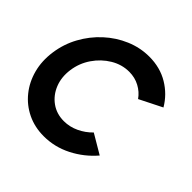

<svg xmlns="http://www.w3.org/2000/svg" viewBox="-183 -882 1064 1064"><g transform="rotate(45 349.5 -350.0)"><path d="M302 13Q231 13 172.5 -15.2Q114 -43.5 73.8 -93.5Q33.5 -143.5 16 -209.2Q-1.5 -275 9 -350Q19.5 -425.5 55.5 -491.2Q91.5 -557 145.8 -606.8Q200 -656.5 266.5 -684.8Q333 -713 404 -713Q489 -713 554.8 -673.5Q620.5 -634 658.5 -569L526 -502.5Q503 -535.5 466.2 -555.2Q429.5 -575 384.5 -575Q327.5 -575 276.5 -544.5Q225.5 -514 190.5 -463Q155.5 -412 147 -350Q138.5 -288 159 -237Q179.5 -186 222 -155.5Q264.5 -125 321.5 -125Q367 -125 409 -144.8Q451 -164.5 483.5 -198L597 -131Q541 -65.5 464 -26.2Q387 13 302 13Z"/></g></svg>

Font: Urbanist ExtraBold
Style: Italic
Weight: 800
Italic angle: -8°
Designer: Corey Hu
Foundry: Corey Hu
Version: Version 1.321; ttfautohint (v1.8.4.7-5d5b)